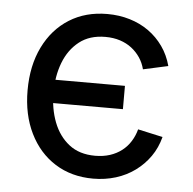

<svg xmlns="http://www.w3.org/2000/svg" viewBox="-45 -592 651 649"><g transform="rotate(5 280.5 -267.5)"><path d="M293.9 11.7Q220.2 11.7 164.8 -23.2Q109.4 -58.1 78.4 -121.1Q47.4 -184.1 47.4 -266.6Q47.4 -350.6 78.4 -413.8Q109.4 -477.1 164.8 -512Q220.2 -546.9 293.9 -546.9Q334.5 -546.9 370.1 -536.1Q405.8 -525.4 434.6 -504.9Q463.4 -484.4 483.9 -455.3Q504.4 -426.3 514.2 -389.6L429.7 -371.1Q424.3 -392.6 412.4 -410.4Q400.4 -428.2 383.3 -441.4Q366.2 -454.6 343.8 -461.9Q321.3 -469.2 293.9 -469.2Q240.7 -469.2 205.6 -441.7Q170.4 -414.1 152.8 -368.2Q135.3 -322.3 135.3 -266.6Q135.3 -211.9 152.8 -166.3Q170.4 -120.6 205.3 -93.3Q240.2 -65.9 293.9 -65.9Q321.3 -65.9 344 -73.2Q366.7 -80.6 384.3 -94.2Q401.9 -107.9 413.6 -126.7Q425.3 -145.5 431.2 -167.5L515.6 -148.9Q505.9 -111.8 485.4 -82.5Q464.8 -53.2 435.8 -32Q406.7 -10.7 370.6 0.5Q334.5 11.7 293.9 11.7ZM120.1 -231V-310.1H374V-231Z"/></g></svg>

Font: Inter 18pt
Style: Regular
Weight: 400
Designer: Rasmus Andersson
Foundry: rsms
Version: Version 4.001;git-66647c0bb